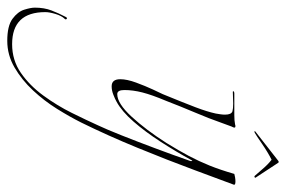

<svg xmlns="http://www.w3.org/2000/svg" viewBox="-324 -338 768 515"><g transform="rotate(90 59.5 -80.0)"><path d="M-89 284Q-129 284 -148 270Q-167 256 -172.5 238.5Q-178 221 -178 210Q-178 185 -170.5 165.5Q-163 146 -154 129Q-151 122 -148 124.5Q-145 127 -148 130Q-156 138 -161 154.5Q-166 171 -166 182Q-166 271 -80 271Q-37 271 -3 247.5Q31 224 58 187Q85 150 104.5 110.5Q124 71 138 40Q148 19 164.5 -22.5Q181 -64 199.5 -113.5Q218 -163 233 -206Q234 -208 233.5 -211Q233 -214 231 -210Q208 -168 181.5 -127Q155 -86 127.5 -54.5Q100 -23 74 -9Q67 -5 55.5 -0.5Q44 4 33 4Q14 4 14 -19Q14 -37 23 -61.5Q32 -86 41.5 -106.5Q51 -127 54 -133Q77 -189 89 -220.5Q101 -252 106 -275Q107 -281 108 -287.5Q109 -294 109 -300Q109 -317 100 -320Q96 -321 91 -321.5Q86 -322 79 -322Q71 -322 62.5 -321.5Q54 -321 48 -321Q45 -321 46.5 -323Q48 -325 52 -325H110Q118 -325 124 -325.5Q130 -326 135 -327L139 -328H140Q147 -328 141 -318L130 -288Q120 -259 103.5 -220Q87 -181 72 -142Q56 -104 49.5 -78.5Q43 -53 43 -30Q43 -11 54 -11Q79 -11 114.5 -49.5Q150 -88 185 -143Q206 -177 220 -203.5Q234 -230 245.5 -258.5Q257 -287 268 -325Q271 -326 277 -327Q283 -328 288 -328Q298 -328 297 -324L258 -219Q231 -146 198 -65.5Q165 15 130 86Q115 116 93.5 150.5Q72 185 44 215Q16 245 -17.5 264.5Q-51 284 -89 284ZM158 -380Q154 -378 153.5 -379.5Q153 -381 155 -382L233 -443Q236 -445 238 -443L278 -382Q279 -381 277 -379.5Q275 -378 273 -380Q269 -384 256 -399.5Q243 -415 230 -425Q210 -415 187.5 -399.5Q165 -384 158 -380Z"/></g></svg>

Font: Explora
Style: Regular
Weight: 400
Designer: Robert E. Leuschke
Foundry: Robert E. Leuschke
Version: Version 1.010